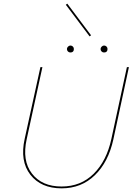

<svg xmlns="http://www.w3.org/2000/svg" viewBox="-20 -1025 729 1050"><path d="M470 -826 340 -999 348 -1005 478 -832ZM365 -738Q357 -738 351.5 -743.5Q346 -749 346 -757Q346 -764 352 -770Q358 -776 365 -776Q373 -776 378.5 -770.5Q384 -765 384 -757Q384 -738 365 -738ZM549 -738Q541 -738 535.5 -743.5Q530 -749 530 -757Q530 -764 536 -770Q542 -776 549 -776Q557 -776 562.5 -770.5Q568 -765 568 -757Q568 -738 549 -738ZM317 5Q204 5 146 -69.5Q88 -144 115 -266L201 -658H212L126 -264Q100 -147 154.5 -76Q209 -5 317 -5Q422 -5 492.5 -75Q563 -145 589 -265L674 -658H685L600 -263Q573 -139 499 -67Q425 5 317 5Z"/></svg>

Font: EauTestInfant Hairline
Style: Italic
Weight: 250
Italic angle: -12°
Designer: Christian Thalmann (Catharsis Fonts)
Version: Version 0.001;PS 000.001;hotconv 1.0.88;makeotf.lib2.5.64775